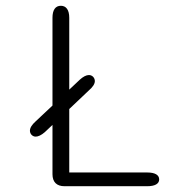

<svg xmlns="http://www.w3.org/2000/svg" viewBox="-20 -644 659 664"><path d="M103.5 -171.5C112 -171.5 123 -176.5 135 -187L161.5 -212V-41.5C161.5 -14.5 176 0 203 0H489C516 0 530.5 -8.5 530.5 -23.5C530.5 -39 516 -47.5 489 -47.5H219.5V-267L287.5 -331.5C301 -343 308 -354 308 -363.5C308 -375 299 -384.5 287.5 -384.5C278.5 -384.5 267.5 -379 255.5 -368L219.5 -334V-582.5C219.5 -609.5 209 -624 190.5 -624C171.5 -624 161.5 -609.5 161.5 -582.5V-279L103.5 -224.5C90 -212.5 83.5 -201.5 83.5 -192C83.5 -181 92 -171.5 103.5 -171.5Z"/></svg>

Font: RTM Light Light
Style: Regular
Weight: 300
Designer: after Tyler Finck
Foundry: An Endless Supply
Version: Version 1.000;Glyphs 3.2.1 (3258)